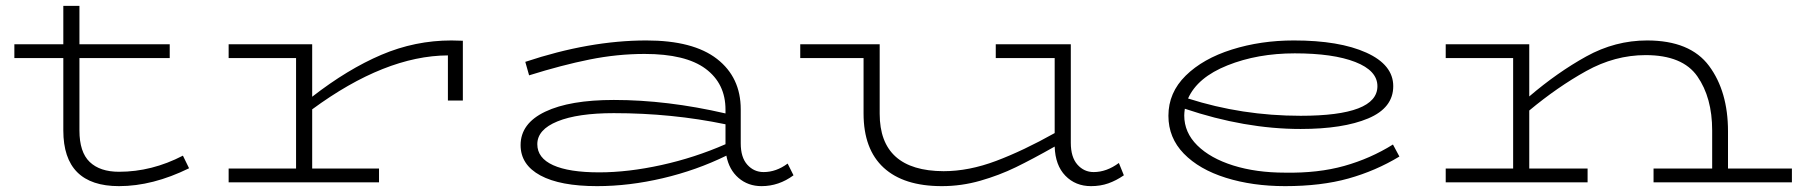

<svg xmlns="http://www.w3.org/2000/svg" viewBox="-20 -622 6147 655"><path d="M625 -48Q501 13 386 13Q196 13 196 -177V-424H29V-471H196V-602H251V-471H559V-424H251V-177Q251 -103 286 -69.5Q321 -36 386 -36Q498 -36 604 -91Z M1559 -483V-279H1508V-433Q1294 -432 1045 -249V-47H1273V0H760V-47H990V-424H760V-471H1045V-292Q1166 -386 1281 -435Q1396 -484 1520 -484Z M2687 -24Q2637 13 2578 13Q2532 13 2499.5 -15Q2467 -43 2458 -91Q2356 -41 2241 -14Q2126 13 2017 13Q1891 13 1823.5 -23.5Q1756 -60 1756 -127Q1756 -201 1840 -241Q1924 -281 2074 -281Q2256 -281 2455 -235V-248Q2455 -337 2387 -387.5Q2319 -438 2179 -438Q2086 -438 1991.5 -419Q1897 -400 1785 -365L1772 -411Q1991 -484 2185 -484Q2345 -484 2426 -421Q2507 -358 2507 -249V-133Q2507 -85 2529.5 -60Q2552 -35 2585 -35Q2628 -35 2667 -64ZM2024 -34Q2123 -34 2236.5 -59Q2350 -84 2455 -130V-198Q2272 -236 2074 -236Q1951 -236 1882 -208Q1813 -180 1813 -130Q1813 -83 1867 -58.5Q1921 -34 2024 -34Z M3814 -24Q3788 -6 3761 3.5Q3734 13 3702 13Q3649 13 3614.5 -22.5Q3580 -58 3578 -122Q3502 -79 3445.5 -51.5Q3389 -24 3324.5 -5.5Q3260 13 3193 13Q3063 13 2994.5 -50Q2926 -113 2926 -235V-424H2710V-471H2981V-234Q2981 -39 3199 -38Q3285 -38 3378 -73Q3471 -108 3578 -168V-424H3377V-471H3633V-135Q3633 -86 3655.5 -60.5Q3678 -35 3711 -35Q3755 -35 3797 -66Z M4754 -88Q4673 -39 4580 -13Q4487 13 4364 13Q4253 13 4162 -15.5Q4071 -44 4018.5 -98Q3966 -152 3966 -227Q3966 -306 4025 -364Q4084 -422 4182.5 -453Q4281 -484 4394 -484Q4549 -484 4641 -442.5Q4733 -401 4733 -328Q4733 -254 4647.5 -218Q4562 -182 4417 -182Q4227 -182 4022 -251Q4020 -237 4020 -228Q4020 -170 4064.5 -126Q4109 -82 4187 -57.5Q4265 -33 4364 -33Q4477 -31 4566 -56Q4655 -81 4732 -129ZM4033 -286Q4217 -227 4417 -227Q4679 -227 4679 -328Q4679 -381 4603.5 -410.5Q4528 -440 4397 -440Q4270 -440 4167.5 -399Q4065 -358 4033 -286Z M6093 -47V0H5621V-47H5821V-177Q5821 -289 5770.5 -361.5Q5720 -434 5594 -434Q5489 -434 5391 -379.5Q5293 -325 5197 -245V-47H5396V0H4912V-47H5142V-424H4912V-471H5197V-293Q5293 -375 5391.5 -429.5Q5490 -484 5599 -484Q5746 -484 5810.5 -397Q5875 -310 5875 -174V-47Z"/></svg>

Font: BioRhyme Expanded Light
Style: Regular
Weight: 300
Width: 7
Designer: Aoife Mooney
Foundry: Aoife Mooney Type
Version: Version 1.000